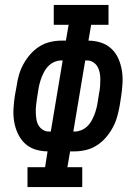

<svg xmlns="http://www.w3.org/2000/svg" viewBox="-20 -755 540 775"><path d="M91 0V-80H162L172 -144Q146 -144 121.5 -152Q97 -160 79.5 -177Q62 -194 51.5 -217Q41 -240 37 -265Q33 -290 34.5 -316.5Q36 -343 40 -369L47 -407Q50 -430 56.5 -452.5Q63 -475 74.5 -496Q86 -517 102 -535.5Q118 -554 138.5 -567Q159 -580 182 -585.5Q205 -591 228 -591H246L257 -655H197V-735H418V-655H348L337 -591Q363 -591 387.5 -583Q412 -575 430 -558Q448 -541 458 -518Q468 -495 472 -470Q476 -445 474.5 -418.5Q473 -392 469 -366L463 -328Q459 -305 452.5 -282.5Q446 -260 434.5 -239Q423 -218 407 -199.5Q391 -181 370.5 -168Q350 -155 327 -149.5Q304 -144 281 -144H263L252 -80H312V0ZM178 -224H185L233 -511H228Q215 -511 202 -506Q189 -501 178.5 -491.5Q168 -482 161 -470Q154 -458 149 -445.5Q144 -433 140.5 -420Q137 -407 135 -394L129 -356Q127 -342 125.5 -328Q124 -314 124.5 -300.5Q125 -287 127 -273.5Q129 -260 135.5 -249Q142 -238 153 -231Q164 -224 178 -224ZM276 -224H281Q294 -224 307 -229Q320 -234 330.5 -243.5Q341 -253 348 -265Q355 -277 360 -289.5Q365 -302 368.5 -315Q372 -328 374 -341L380 -379Q383 -393 384 -407Q385 -421 385 -434.5Q385 -448 382.5 -461.5Q380 -475 373.5 -486Q367 -497 356 -504Q345 -511 331 -511H324Z"/></svg>

Font: Iosevka Slab Medium Oblique
Style: Regular
Weight: 500
Italic angle: -9°
Monospace: yes
Designer: Belleve Invis
Foundry: Belleve Invis
Version: Version 11.1.1; ttfautohint (v1.8.3)